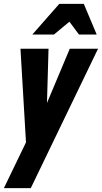

<svg xmlns="http://www.w3.org/2000/svg" viewBox="-32 -760 523 985"><path d="M-12 205 131 -91 162 -120 326 -510H471L126 205ZM104 16 73 -510H217L204 -59ZM134 -583 272 -740H398L464 -583H373L286 -700H386L245 -583Z"/></svg>

Font: Instrument Sans Condensed
Style: Bold Italic
Weight: 700
Width: 3
Italic angle: -13°
Designer: Rodrigo Fuenzalida
Foundry: fragTYPE
Version: Version 1.000;gftools[0.9.28]